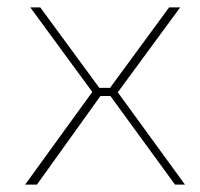

<svg xmlns="http://www.w3.org/2000/svg" viewBox="-20 -500 541 520"><path d="M481 0H454L279 -240H252L80 0H48L230 -251L62 -480H89L249 -262H278L438 -480H468L299 -250Z"/></svg>

Font: Taylor Sans Thin
Style: Regular
Weight: 100
Italic angle: -8°
Designer: Natanael Gama
Version: Version 1.001 September 8, 2015